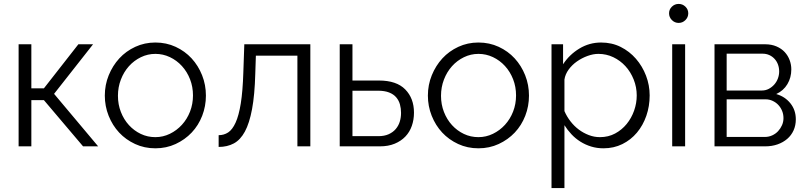

<svg xmlns="http://www.w3.org/2000/svg" viewBox="-20 -747 4125 980"><path d="M75 0V-521H140V-296H204L380 -521H455L256 -268L481 0H404L204 -236H140V0Z M773 10Q717 10 669.5 -12Q622 -34 588 -70.5Q554 -107 534.5 -156Q515 -205 515 -259Q515 -314 535 -363Q555 -412 589 -449Q623 -486 670.5 -508Q718 -530 773 -530Q829 -530 876.5 -508Q924 -486 958 -449Q992 -412 1011.5 -363Q1031 -314 1031 -259Q1031 -205 1012 -156Q993 -107 958.5 -70.5Q924 -34 876.5 -12Q829 10 773 10ZM582 -258Q582 -214 597 -175.5Q612 -137 638 -108.5Q664 -80 698.5 -63.5Q733 -47 773 -47Q812 -47 847 -64Q882 -81 908.5 -110Q935 -139 950 -177.5Q965 -216 965 -260Q965 -304 950 -342.5Q935 -381 908.5 -410Q882 -439 847 -455.5Q812 -472 773 -472Q734 -472 699 -455Q664 -438 638 -409Q612 -380 597 -341Q582 -302 582 -258Z M1096 -57Q1123 -57 1144.5 -71Q1166 -85 1182.5 -121Q1199 -157 1209 -219Q1219 -281 1222 -377L1227 -521H1564V0H1498V-463H1286L1283 -371Q1280 -262 1266.5 -190Q1253 -118 1230 -75.5Q1207 -33 1173.5 -15Q1140 3 1096 3Z M1714 0V-521H1779V-336H1914Q2004 -336 2048.5 -290.5Q2093 -245 2093 -172Q2093 -136 2082 -104.5Q2071 -73 2049 -50Q2027 -27 1994.5 -13.5Q1962 0 1919 0ZM1779 -52H1911Q1942 -52 1964 -62Q1986 -72 2000 -88.5Q2014 -105 2020.5 -126Q2027 -147 2027 -171Q2027 -193 2021.5 -213.5Q2016 -234 2002.5 -250Q1989 -266 1966 -275Q1943 -284 1909 -284H1779Z M2422 10Q2366 10 2318.5 -12Q2271 -34 2237 -70.5Q2203 -107 2183.5 -156Q2164 -205 2164 -259Q2164 -314 2184 -363Q2204 -412 2238 -449Q2272 -486 2319.5 -508Q2367 -530 2422 -530Q2478 -530 2525.5 -508Q2573 -486 2607 -449Q2641 -412 2660.5 -363Q2680 -314 2680 -259Q2680 -205 2661 -156Q2642 -107 2607.5 -70.5Q2573 -34 2525.5 -12Q2478 10 2422 10ZM2231 -258Q2231 -214 2246 -175.5Q2261 -137 2287 -108.5Q2313 -80 2347.5 -63.5Q2382 -47 2422 -47Q2461 -47 2496 -64Q2531 -81 2557.5 -110Q2584 -139 2599 -177.5Q2614 -216 2614 -260Q2614 -304 2599 -342.5Q2584 -381 2557.5 -410Q2531 -439 2496 -455.5Q2461 -472 2422 -472Q2383 -472 2348 -455Q2313 -438 2287 -409Q2261 -380 2246 -341Q2231 -302 2231 -258Z M3060 10Q3027 10 2997.5 1Q2968 -8 2942.5 -24Q2917 -40 2896.5 -62Q2876 -84 2861 -108V213H2795V-521H2854V-419Q2886 -468 2937 -499Q2988 -530 3048 -530Q3103 -530 3148 -507.5Q3193 -485 3226 -447Q3259 -409 3277.5 -360.5Q3296 -312 3296 -260Q3296 -205 3279 -156Q3262 -107 3231 -70Q3200 -33 3156.5 -11.5Q3113 10 3060 10ZM3042 -47Q3085 -47 3119.5 -65.5Q3154 -84 3178.5 -114Q3203 -144 3216.5 -182Q3230 -220 3230 -260Q3230 -302 3214.5 -341Q3199 -380 3172.5 -409Q3146 -438 3110.5 -455Q3075 -472 3034 -472Q3008 -472 2979 -461.5Q2950 -451 2925 -433.5Q2900 -416 2882.5 -392Q2865 -368 2861 -341V-180Q2873 -152 2892 -127.5Q2911 -103 2934.5 -85.5Q2958 -68 2985.5 -57.5Q3013 -47 3042 -47Z M3411 0V-521H3477V0ZM3395 -679Q3395 -699 3409.5 -713Q3424 -727 3444 -727Q3464 -727 3478.5 -713Q3493 -699 3493 -679Q3493 -659 3478.5 -644.5Q3464 -630 3444 -630Q3424 -630 3409.5 -644.5Q3395 -659 3395 -679Z M3627 0V-521H3886Q3918 -521 3943.5 -510Q3969 -499 3985.5 -481Q4002 -463 4010.5 -440Q4019 -417 4019 -393Q4019 -351 3999 -317.5Q3979 -284 3942 -267Q3987 -254 4014.5 -219.5Q4042 -185 4042 -138Q4042 -107 4030.5 -81.5Q4019 -56 3998 -38Q3977 -20 3948.5 -10Q3920 0 3885 0ZM3689 -48H3884Q3904 -48 3921.5 -56Q3939 -64 3951.5 -77.5Q3964 -91 3971.5 -108Q3979 -125 3979 -144Q3979 -164 3972 -181Q3965 -198 3953 -211Q3941 -224 3924 -232Q3907 -240 3888 -240H3689ZM3689 -285H3868Q3888 -285 3904 -293.5Q3920 -302 3932 -315.5Q3944 -329 3950.5 -346.5Q3957 -364 3957 -382Q3957 -401 3951 -417.5Q3945 -434 3933.5 -446.5Q3922 -459 3906.5 -466Q3891 -473 3872 -473H3689Z"/></svg>

Font: Rising Sun Light
Style: Regular
Weight: 300
Designer: Matt McInerney, Pablo Impallari, Rodrigo Fuenzalida (Raleway font), Stephen Hutchings (Greek), Cristiano Sobral (main ch
Foundry: The Rising Sun Project Authors
Version: Version 4.327; ttfautohint (v1.8.4.7-5d5b-dirty)